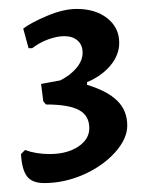

<svg xmlns="http://www.w3.org/2000/svg" viewBox="-20 -748 340 430"><path d="M27 -403 36 -412Q61 -403 91 -403Q130 -403 155 -419.5Q180 -436 180 -461Q180 -489 157 -501.5Q134 -514 83 -514L77 -521L72 -560L115 -568Q137 -579 151 -595.5Q165 -612 165 -630Q165 -647 154 -657Q143 -667 124 -667Q108 -667 88.5 -660Q69 -653 52 -640H44L32 -684Q49 -697 85.5 -712.5Q122 -728 152 -728Q194 -728 220.5 -707Q247 -686 247 -652Q247 -625 227.5 -601.5Q208 -578 175 -564V-558Q221 -544 243 -522Q265 -500 265 -467Q265 -437 237.5 -406.5Q210 -376 167 -357Q124 -338 79 -338Q52 -338 40.5 -353Q29 -368 27 -403Z"/></svg>

Font: Alegreya SC Medium
Style: Regular
Weight: 500
Designer: Juan Pablo del Peral
Foundry: Huerta Tipografica
Version: Version 2.007; ttfautohint (v1.6)